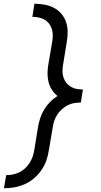

<svg xmlns="http://www.w3.org/2000/svg" viewBox="-20 -853 540 1026"><path d="M1 153 13 83Q30 83 48 79.5Q66 76 82.5 68Q99 60 113.5 47Q128 34 138 18Q148 2 154 -15Q160 -32 163 -50L183 -173Q187 -197 194.5 -220.5Q202 -244 215 -266Q228 -288 246.5 -307Q265 -326 287 -340Q270 -354 257.5 -373Q245 -392 239.5 -414Q234 -436 234 -459.5Q234 -483 238 -507L259 -630Q262 -648 262 -665Q262 -682 257 -698Q252 -714 242 -727Q232 -740 218 -748Q204 -756 187 -759.5Q170 -763 153 -763L164 -833Q192 -833 218.5 -828Q245 -823 267.5 -811.5Q290 -800 307 -780.5Q324 -761 332.5 -736.5Q341 -712 341.5 -685Q342 -658 337 -630L317 -507Q314 -490 314 -472.5Q314 -455 319 -439.5Q324 -424 334 -411Q344 -398 358 -389.5Q372 -381 389 -378Q406 -375 423 -375L412 -305Q394 -305 376 -302Q358 -299 341.5 -290.5Q325 -282 310.5 -269Q296 -256 286 -240.5Q276 -225 270 -207.5Q264 -190 262 -173L241 -50Q237 -22 227.5 5Q218 32 201 56.5Q184 81 161 100.5Q138 120 111.5 131.5Q85 143 57 148Q29 153 1 153Z"/></svg>

Font: Iosevka SS04
Style: Italic
Weight: 400
Italic angle: -9°
Monospace: yes
Designer: Belleve Invis
Foundry: Belleve Invis
Version: Version 19.0.0; ttfautohint (v1.8.4)